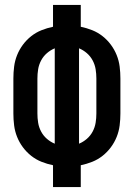

<svg xmlns="http://www.w3.org/2000/svg" viewBox="-20 -755 540 775"><path d="M194 0V-88Q170 -93 147.5 -102Q125 -111 106 -126Q87 -141 72.5 -160.5Q58 -180 49 -202.5Q40 -225 37 -249Q34 -273 34 -297V-438Q34 -462 37 -486Q40 -510 49 -532.5Q58 -555 72.5 -574.5Q87 -594 106 -609Q125 -624 147.5 -633Q170 -642 194 -647V-735H306V-647Q330 -642 352.5 -633Q375 -624 394 -609Q413 -594 427.5 -574.5Q442 -555 451 -532.5Q460 -510 463 -486Q466 -462 466 -438V-297Q466 -273 463 -249Q460 -225 451 -202.5Q442 -180 427.5 -160.5Q413 -141 394 -126Q375 -111 352.5 -102Q330 -93 306 -88V0ZM201 -175V-560Q184 -553 169.5 -540.5Q155 -528 146 -511Q137 -494 134 -475.5Q131 -457 131 -438V-297Q131 -278 134 -259.5Q137 -241 146 -224Q155 -207 169.5 -194.5Q184 -182 201 -175ZM299 -175Q316 -182 330.5 -194.5Q345 -207 354 -224Q363 -241 366 -259.5Q369 -278 369 -297V-438Q369 -457 366 -475.5Q363 -494 354 -511Q345 -528 330.5 -540.5Q316 -553 299 -560Z"/></svg>

Font: Iosevka Term Curly
Style: Bold
Weight: 700
Designer: Belleve Invis
Foundry: Belleve Invis
Version: Version 32.3.0